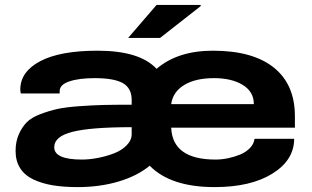

<svg xmlns="http://www.w3.org/2000/svg" viewBox="-20 -744 1259 776"><path d="M498 -590.8 612.8 -724.1H791V-719.2L627 -590.8ZM293.9 12.2Q237.8 12.2 194.3 5.1Q150.9 -2 115.7 -18.3Q80.6 -34.7 61.8 -63.7Q43 -92.8 43 -133.8Q43 -171.4 55.7 -200.4Q68.4 -229.5 87.6 -249.3Q106.9 -269 143.1 -282.7Q179.2 -296.4 212.9 -303.7Q246.6 -311 301.5 -314.9Q356.4 -318.8 399.9 -319.8Q443.4 -320.8 512.2 -320.8V-339.8Q512.2 -387.7 476.6 -408Q440.9 -428.2 362.8 -428.2Q299.3 -428.2 260.3 -415Q221.2 -401.9 221.2 -376V-366.2H64Q62 -376 62 -381.8Q62 -454.1 142.3 -496.6Q222.7 -539.1 374 -539.1Q544.9 -539.1 612.8 -465.8Q698.2 -539.1 840.8 -539.1Q1001.5 -539.1 1086.7 -470.9Q1171.9 -402.8 1171.9 -273.9V-228H671.9Q677.2 -99.1 851.1 -99.1Q876 -99.1 901.9 -104.5Q927.7 -109.9 951.2 -119.6Q974.6 -129.4 990.5 -146Q1006.3 -162.6 1008.8 -183.1H1168.9Q1168.9 -97.2 1081.3 -42.5Q993.7 12.2 847.2 12.2Q669.9 12.2 585 -74.2Q534.7 -32.7 459 -10.3Q383.3 12.2 293.9 12.2ZM671.9 -323.2H1005.9Q1005.9 -373.5 960.9 -400.9Q916 -428.2 845.2 -428.2Q770 -428.2 724.4 -400.4Q678.7 -372.6 671.9 -323.2ZM311 -99.1Q340.8 -99.1 374.5 -105.5Q408.2 -111.8 439.7 -123.8Q471.2 -135.7 491.7 -156.5Q512.2 -177.2 512.2 -202.1V-230Q348.1 -230 273.7 -211.4Q199.2 -192.9 199.2 -148.9Q199.2 -99.1 311 -99.1Z"/></svg>

Font: Archivo Expanded
Style: Bold
Weight: 700
Width: 7
Designer: Hector Gatti
Foundry: Omnibus-Type
Version: Version 2.001